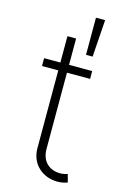

<svg xmlns="http://www.w3.org/2000/svg" viewBox="-123 -853 599 919"><g transform="rotate(15 176.5 -394.0)"><path d="M282.7 -545.5H168V-676.1H125V-545.5H44.4V-506.7H125V-121.1C125 -38.4 189.3 8.9 257.5 8.9C279.5 8.9 294.4 5 307.9 0L297.2 -39.4C286.6 -35.9 275.9 -33 260.3 -33C212 -33 168 -62.9 168 -128.9V-506.7H282.7ZM234 -612.9H266.7L279.5 -796.9H234Z"/></g></svg>

Font: Karasuma Gothic
Style: Thin
Weight: 200
Designer: Rasmus Andersson / Ryoko Ishizuka
Foundry: rsms
Version: Version 1.00